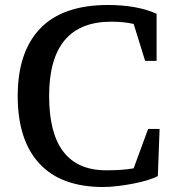

<svg xmlns="http://www.w3.org/2000/svg" viewBox="-20 -735 711 770"><path d="M413 -715Q529 -715 608 -680V-491H562L516 -639Q477 -648 426 -648Q177 -648 177 -350Q177 -52 406 -52Q440 -52 467 -54Q494 -56 516 -60L574 -218H620L613 -29Q599 -21 573 -13Q547 -5 516.5 1Q486 7 453.5 11Q421 15 394 15Q225 15 138 -79Q51 -173 51 -350Q51 -527 141.5 -621Q232 -715 413 -715Z"/></svg>

Font: Volkhov
Style: Regular
Weight: 400
Designer: Cyreal (www.cyreal.org)
Foundry: Cyreal (www.cyreal.org)
Version: Version 1.010